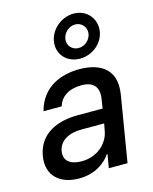

<svg xmlns="http://www.w3.org/2000/svg" viewBox="-126 -931 821 1027"><g transform="rotate(-15 284.5 -418.0)"><path d="M183.2 12.1C273.4 12.1 331.7 -33.7 358.7 -74.6H362.9L350.1 0H453.8L513.8 -362.2C540.5 -521 421.2 -552.6 334.5 -552.6C235.8 -552.6 125.4 -513.8 91.6 -384.9H192.5C206.7 -435 252.5 -466.6 323.5 -466.6C391.7 -466.6 418.3 -429.3 408.7 -369L400.6 -316.8H262.8C156.2 -316.8 46.9 -277.7 25.9 -154.1C8.5 -47.2 79.5 12.1 183.2 12.1ZM130 -152.7C138.8 -209.5 193.2 -237.9 262.1 -237.9H388.1L380.3 -196.7C368.3 -131.4 307.9 -73.2 219.5 -73.2C159.4 -73.2 121.4 -100.1 130 -152.7ZM241.1 -725.1C234 -658 283.4 -605.8 354 -605.8C424.7 -605.8 486.5 -658 493.6 -725.1C500.7 -791.9 452.4 -847.7 381.7 -847.7C311.1 -847.7 248.2 -791.9 241.1 -725.1ZM304 -725.1C307.9 -758.2 337.4 -789.4 374.6 -789.4C411.6 -789.4 435.7 -758.2 431.8 -725.1C427.9 -692.8 398.4 -662.6 361.5 -662.6C324.2 -662.6 300.1 -692.8 304 -725.1Z"/></g></svg>

Font: Magic Ui Pro Medium
Style: Italic
Weight: 500
Italic angle: -9.39999°
Designer: Stefan Endress, Andreas Faust
Version: Version 1.000;FEAKit 1.0